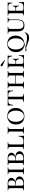

<svg xmlns="http://www.w3.org/2000/svg" viewBox="2993 -3905 1100 7126"><g transform="rotate(-90 3543.0 -342.0)"><path d="M557.6 -164.1Q557.6 -115.7 530 -78.6Q502.4 -41.5 450.4 -20.8Q398.4 0 327.6 0L283.7 -1Q223.1 -2.9 165.5 -2.9Q83.5 -2.9 41.5 0V-20Q77.6 -21.5 94 -27.8Q110.4 -34.2 116.5 -51.3Q122.6 -68.4 122.6 -106V-502Q122.6 -540 116.5 -557.1Q110.4 -574.2 94.2 -580.3Q78.1 -586.4 41.5 -587.9V-607.9Q83 -605 163.6 -605Q180.7 -605 265.6 -606.4L304.7 -606.9Q369.6 -606.9 414.8 -589.6Q460 -572.3 482.7 -541.5Q505.4 -510.7 505.4 -470.2Q505.4 -421.9 471.7 -383.8Q438 -345.7 363.3 -326.2V-324.2Q467.8 -311 512.7 -267.3Q557.6 -223.6 557.6 -164.1ZM215.3 -502V-326.2H272.5Q349.1 -326.2 379.4 -361.1Q409.7 -396 409.7 -459Q409.7 -523.4 378.7 -555.7Q347.7 -587.9 279.3 -587.9Q252.4 -587.9 239 -580.8Q225.6 -573.7 220.5 -555.7Q215.3 -537.6 215.3 -502ZM457.5 -168Q457.5 -237.3 417.5 -273.2Q377.4 -309.1 289.6 -309.1H215.3V-106Q215.3 -69.8 220.5 -52.7Q225.6 -35.6 239 -29.3Q252.4 -22.9 280.3 -22.9Q371.6 -22.9 414.6 -59.6Q457.5 -96.2 457.5 -168Z M810.5 -502V-106Q810.5 -68.4 816.7 -51.3Q822.8 -34.2 839.1 -27.8Q855.5 -21.5 891.6 -20V0Q845.7 -2.9 764.6 -2.9Q678.7 -2.9 636.7 0V-20Q672.9 -21.5 689.2 -27.8Q705.6 -34.2 711.7 -51.3Q717.8 -68.4 717.8 -106V-502Q717.8 -539.6 711.7 -556.6Q705.6 -573.7 689.2 -580.1Q672.9 -586.4 636.7 -587.9V-607.9Q678.2 -605 764.6 -605Q845.7 -605 891.6 -607.9V-587.9Q855.5 -586.4 839.1 -580.1Q822.8 -573.7 816.7 -556.6Q810.5 -539.6 810.5 -502Z M1491.7 -164.1Q1491.7 -115.7 1464.1 -78.6Q1436.5 -41.5 1384.5 -20.8Q1332.5 0 1261.7 0L1217.8 -1Q1157.2 -2.9 1099.6 -2.9Q1017.6 -2.9 975.6 0V-20Q1011.7 -21.5 1028.1 -27.8Q1044.4 -34.2 1050.5 -51.3Q1056.6 -68.4 1056.6 -106V-502Q1056.6 -540 1050.5 -557.1Q1044.4 -574.2 1028.3 -580.3Q1012.2 -586.4 975.6 -587.9V-607.9Q1017.1 -605 1097.7 -605Q1114.7 -605 1199.7 -606.4L1238.8 -606.9Q1303.7 -606.9 1348.9 -589.6Q1394 -572.3 1416.7 -541.5Q1439.5 -510.7 1439.5 -470.2Q1439.5 -421.9 1405.8 -383.8Q1372.1 -345.7 1297.4 -326.2V-324.2Q1401.9 -311 1446.8 -267.3Q1491.7 -223.6 1491.7 -164.1ZM1149.4 -502V-326.2H1206.5Q1283.2 -326.2 1313.5 -361.1Q1343.8 -396 1343.8 -459Q1343.8 -523.4 1312.7 -555.7Q1281.7 -587.9 1213.4 -587.9Q1186.5 -587.9 1173.1 -580.8Q1159.7 -573.7 1154.5 -555.7Q1149.4 -537.6 1149.4 -502ZM1391.6 -168Q1391.6 -237.3 1351.6 -273.2Q1311.5 -309.1 1223.6 -309.1H1149.4V-106Q1149.4 -69.8 1154.5 -52.7Q1159.7 -35.6 1173.1 -29.3Q1186.5 -22.9 1214.4 -22.9Q1305.7 -22.9 1348.6 -59.6Q1391.6 -96.2 1391.6 -168Z M1744.6 -502V-106Q1744.6 -68.4 1750.7 -51.5Q1756.8 -34.7 1773.2 -28.8Q1789.6 -22.9 1825.7 -22.9H1888.7Q1958 -22.9 1996.3 -63.7Q2034.7 -104.5 2043 -200.2H2065.9Q2063 -168.9 2063 -118.2Q2063 -65.4 2069.8 0Q2004.9 -2.9 1850.6 -2.9Q1666 -2.9 1570.8 0V-20Q1606.9 -21.5 1623.3 -27.8Q1639.6 -34.2 1645.8 -51.3Q1651.9 -68.4 1651.9 -106V-502Q1651.9 -539.6 1645.8 -556.6Q1639.6 -573.7 1623.3 -580.1Q1606.9 -586.4 1570.8 -587.9V-607.9Q1612.3 -605 1698.7 -605Q1779.8 -605 1825.7 -607.9V-587.9Q1789.6 -586.4 1773.2 -580.1Q1756.8 -573.7 1750.7 -556.6Q1744.6 -539.6 1744.6 -502Z M2317.9 -502V-106Q2317.9 -68.4 2324 -51.3Q2330.1 -34.2 2346.4 -27.8Q2362.8 -21.5 2398.9 -20V0Q2353 -2.9 2272 -2.9Q2186 -2.9 2144 0V-20Q2180.2 -21.5 2196.5 -27.8Q2212.9 -34.2 2219 -51.3Q2225.1 -68.4 2225.1 -106V-502Q2225.1 -539.6 2219 -556.6Q2212.9 -573.7 2196.5 -580.1Q2180.2 -586.4 2144 -587.9V-607.9Q2185.5 -605 2272 -605Q2353 -605 2398.9 -607.9V-587.9Q2362.8 -586.4 2346.4 -580.1Q2330.1 -573.7 2324 -556.6Q2317.9 -539.6 2317.9 -502Z M3100.1 -310.1Q3100.1 -214.4 3060.8 -140.9Q3021.5 -67.4 2951.4 -26.6Q2881.3 14.2 2792 14.2Q2699.7 14.2 2630.6 -22.7Q2561.5 -59.6 2523.4 -129.9Q2485.4 -200.2 2485.4 -297.9Q2485.4 -393.6 2524.7 -467.3Q2564 -541 2633.8 -581.5Q2703.6 -622.1 2793 -622.1Q2885.3 -622.1 2954.6 -585.2Q3023.9 -548.3 3062 -478Q3100.1 -407.7 3100.1 -310.1ZM2585 -301.8Q2585 -212.9 2613 -145Q2641.1 -77.1 2689.2 -40.5Q2737.3 -3.9 2795.9 -3.9Q2856.9 -3.9 2903.3 -42.2Q2949.7 -80.6 2974.9 -149.2Q3000 -217.8 3000 -306.2Q3000 -395 2971.9 -462.9Q2943.8 -530.8 2895.8 -567.4Q2847.7 -604 2789.1 -604Q2728 -604 2681.6 -565.7Q2635.3 -527.3 2610.1 -458.7Q2585 -390.1 2585 -301.8Z M3743.2 -490.2Q3743.2 -438.5 3746.1 -408.2H3723.1Q3717.3 -478 3704.3 -514.9Q3691.4 -551.8 3662.4 -568.4Q3633.3 -585 3579.1 -585H3515.1V-116.2Q3515.1 -74.7 3522.9 -55.4Q3530.8 -36.1 3551.3 -28.8Q3571.8 -21.5 3616.2 -20V0Q3564.5 -2.9 3469.2 -2.9Q3369.6 -2.9 3321.3 0V-20Q3365.7 -21.5 3386.2 -28.8Q3406.7 -36.1 3414.6 -55.4Q3422.4 -74.7 3422.4 -116.2V-585H3358.4Q3304.2 -585 3275.4 -568.4Q3246.6 -551.8 3233.4 -514.6Q3220.2 -477.5 3214.4 -408.2H3191.4Q3194.3 -439.9 3194.3 -490.2Q3194.3 -542.5 3187.5 -607.9Q3270.5 -605 3469.2 -605Q3667.5 -605 3750.5 -607.9Q3743.2 -543.9 3743.2 -490.2Z M4397.9 -502V-106Q4397.9 -68.4 4404.1 -51.3Q4410.2 -34.2 4426.5 -27.8Q4442.9 -21.5 4479 -20V0Q4437.5 -2.9 4351.1 -2.9Q4271 -2.9 4224.1 0V-20Q4260.3 -21.5 4276.6 -27.8Q4293 -34.2 4299.1 -51.3Q4305.2 -68.4 4305.2 -106V-305.2H4000V-106Q4000 -68.4 4006.1 -51.3Q4012.2 -34.2 4028.6 -27.8Q4044.9 -21.5 4081.1 -20V0Q4035.2 -2.9 3954.1 -2.9Q3868.2 -2.9 3826.2 0V-20Q3862.3 -21.5 3878.7 -27.8Q3895 -34.2 3901.1 -51.3Q3907.2 -68.4 3907.2 -106V-502Q3907.2 -539.6 3901.1 -556.6Q3895 -573.7 3878.7 -580.1Q3862.3 -586.4 3826.2 -587.9V-607.9Q3867.7 -605 3954.1 -605Q4035.2 -605 4081.1 -607.9V-587.9Q4044.9 -586.4 4028.6 -580.1Q4012.2 -573.7 4006.1 -556.6Q4000 -539.6 4000 -502V-325.2H4305.2V-502Q4305.2 -539.6 4299.1 -556.6Q4293 -573.7 4276.6 -580.1Q4260.3 -586.4 4224.1 -587.9V-607.9Q4271 -605 4351.1 -605Q4437.5 -605 4479 -607.9V-587.9Q4442.9 -586.4 4426.5 -580.1Q4410.2 -573.7 4404.1 -556.6Q4397.9 -539.6 4397.9 -502Z M4563.5 0ZM5062 0Q4997.1 -2.9 4842.8 -2.9Q4658.2 -2.9 4563 0V-20Q4599.1 -21.5 4615.5 -27.8Q4631.8 -34.2 4637.9 -51.3Q4644 -68.4 4644 -106V-502Q4644 -539.6 4637.9 -556.6Q4631.8 -573.7 4615.5 -580.1Q4599.1 -586.4 4563 -587.9V-607.9Q4658.2 -605 4842.8 -605Q4982.9 -605 5042 -607.9Q5035.2 -547.9 5035.2 -500Q5035.2 -460.9 5038.1 -438H5015.1Q5009.8 -493.7 4996.3 -525.4Q4982.9 -557.1 4957.8 -571Q4932.6 -585 4891.1 -585H4817.9Q4781.7 -585 4765.4 -579.3Q4749 -573.7 4742.9 -556.6Q4736.8 -539.6 4736.8 -502V-315.9H4819.8Q4851.6 -315.9 4868.9 -332.3Q4886.2 -348.6 4892.1 -368.4Q4897.9 -388.2 4902.8 -418H4925.8Q4922.4 -378.9 4922.4 -343.8L4922.9 -306.2Q4922.9 -266.1 4929.2 -193.8H4905.8Q4901.9 -224.6 4894.8 -246.1Q4887.7 -267.6 4869.9 -281.7Q4852.1 -295.9 4819.8 -295.9H4736.8V-106Q4736.8 -68.4 4742.9 -51.5Q4749 -34.7 4765.4 -28.8Q4781.7 -22.9 4817.9 -22.9H4891.1Q4940.4 -22.9 4969.7 -38.8Q4999 -54.7 5014.2 -90.6Q5029.3 -126.5 5035.2 -189.9H5058.1Q5055.2 -163.1 5055.2 -118.2Q5055.2 -65.4 5062 0ZM4772.5 -811Q4834.5 -754.9 4878.9 -721.2L4872.1 -708Q4814 -737.3 4743.2 -764.2Q4689 -785.6 4670.9 -796.9Q4644.5 -814.5 4644.5 -836.4Q4644.5 -845.7 4649.9 -855Q4661.1 -871.6 4680.7 -871.6Q4695.8 -871.6 4710.9 -861.8Q4731 -849.1 4772.5 -811Z M5703.1 188Q5666 188 5626.2 179Q5586.4 169.9 5550.3 157Q5514.2 144 5460.4 122.6Q5370.1 85.9 5327.1 75.2Q5284.2 89.8 5244.1 89.8Q5198.2 89.8 5198.2 69.8Q5198.2 48.8 5252.4 48.8Q5288.6 48.8 5327.1 57.1Q5356 49.3 5399.9 29.3Q5427.7 16.6 5439.9 12.7Q5357.9 5.4 5297.1 -33.2Q5236.3 -71.8 5203.4 -139.2Q5170.4 -206.5 5170.4 -297.9Q5170.4 -393.6 5209.7 -467.3Q5249 -541 5318.8 -581.5Q5388.7 -622.1 5478 -622.1Q5570.3 -622.1 5639.6 -585.2Q5709 -548.3 5747.1 -478Q5785.2 -407.7 5785.2 -310.1Q5785.2 -220.7 5750.5 -150.1Q5715.8 -79.6 5653.6 -37.1Q5591.3 5.4 5510.3 12.7V13.2Q5485.8 15.6 5467 22Q5448.2 28.3 5422.4 39.6Q5387.2 54.7 5362.3 62Q5378.9 64.9 5387.7 66.9Q5484.4 85 5538.1 92.8Q5641.6 109.9 5699.2 109.9Q5777.8 109.9 5824.2 89.1Q5870.6 68.4 5896 22.9L5911.1 28.8Q5890.1 107.9 5839.1 147.9Q5788.1 188 5703.1 188ZM5481 -3.9Q5542 -3.9 5588.4 -42.2Q5634.8 -80.6 5659.9 -149.2Q5685.1 -217.8 5685.1 -306.2Q5685.1 -395 5657 -462.9Q5628.9 -530.8 5580.8 -567.4Q5532.7 -604 5474.1 -604Q5413.1 -604 5366.7 -565.7Q5320.3 -527.3 5295.2 -458.7Q5270 -390.1 5270 -301.8Q5270 -212.9 5298.1 -145Q5326.2 -77.1 5374.3 -40.5Q5422.4 -3.9 5481 -3.9Z M6384.3 -492.2V-271Q6384.3 -202.1 6375 -153.6Q6365.7 -105 6343.8 -68.8Q6319.8 -30.8 6273.9 -8.3Q6228 14.2 6170.4 14.2Q6067.9 14.2 6012.7 -29.8Q5982.9 -56.6 5967 -86.7Q5951.2 -116.7 5944.8 -158.9Q5938.5 -201.2 5938.5 -268.1V-502Q5938.5 -539.6 5932.4 -556.6Q5926.3 -573.7 5909.9 -580.1Q5893.6 -586.4 5857.4 -587.9V-607.9Q5899.9 -605 5985.4 -605Q6065.9 -605 6112.3 -607.9V-587.9Q6076.2 -586.4 6060.1 -580.1Q6043.9 -573.7 6037.8 -556.6Q6031.7 -539.6 6031.7 -502V-251Q6031.7 -176.8 6041.7 -128.4Q6051.8 -80.1 6084.2 -50.5Q6116.7 -21 6179.7 -21Q6280.3 -21 6320.8 -83.7Q6361.3 -146.5 6361.3 -259.8V-492.2Q6361.3 -528.8 6352.8 -548.8Q6344.2 -568.8 6325 -577.6Q6305.7 -586.4 6270.5 -587.9V-607.9Q6306.2 -605 6372.6 -605Q6432.6 -605 6465.3 -607.9V-587.9Q6430.7 -586.4 6413.8 -577.9Q6397 -569.3 6390.6 -549.8Q6384.3 -530.3 6384.3 -492.2Z M7031.7 0Q6966.8 -2.9 6812.5 -2.9Q6627.9 -2.9 6532.7 0V-20Q6568.8 -21.5 6585.2 -27.8Q6601.6 -34.2 6607.7 -51.3Q6613.8 -68.4 6613.8 -106V-502Q6613.8 -539.6 6607.7 -556.6Q6601.6 -573.7 6585.2 -580.1Q6568.8 -586.4 6532.7 -587.9V-607.9Q6627.9 -605 6812.5 -605Q6952.6 -605 7011.7 -607.9Q7004.9 -547.9 7004.9 -500Q7004.9 -460.9 7007.8 -438H6984.9Q6979.5 -493.7 6966.1 -525.4Q6952.6 -557.1 6927.5 -571Q6902.3 -585 6860.8 -585H6787.6Q6751.5 -585 6735.1 -579.3Q6718.8 -573.7 6712.6 -556.6Q6706.5 -539.6 6706.5 -502V-315.9H6789.6Q6821.3 -315.9 6838.6 -332.3Q6856 -348.6 6861.8 -368.4Q6867.7 -388.2 6872.6 -418H6895.5Q6892.1 -378.9 6892.1 -343.8L6892.6 -306.2Q6892.6 -266.1 6898.9 -193.8H6875.5Q6871.6 -224.6 6864.5 -246.1Q6857.4 -267.6 6839.6 -281.7Q6821.8 -295.9 6789.6 -295.9H6706.5V-106Q6706.5 -68.4 6712.6 -51.5Q6718.8 -34.7 6735.1 -28.8Q6751.5 -22.9 6787.6 -22.9H6860.8Q6910.2 -22.9 6939.5 -38.8Q6968.8 -54.7 6983.9 -90.6Q6999 -126.5 7004.9 -189.9H7027.8Q7024.9 -163.1 7024.9 -118.2Q7024.9 -65.4 7031.7 0Z"/></g></svg>

Font: Playfair Display SC
Style: Regular
Weight: 400
Designer: Claus Eggers Sørensen
Foundry: Claus Eggers Sørensen
Version: Version 1.004;PS 001.004;hotconv 1.0.70;makeotf.lib2.5.58329